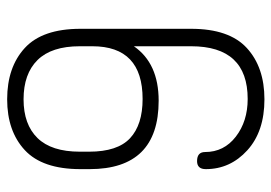

<svg xmlns="http://www.w3.org/2000/svg" viewBox="-134 -638 777 550"><g transform="rotate(-90 255.0 -362.5)"><path d="M242 -297Q46 -297 46 -495V-521Q46 -630 100.5 -680.5Q155 -731 246 -731Q338 -731 393 -680.5Q448 -630 448 -521V-204Q448 -95 393 -44.5Q338 6 246 6Q154 6 100 -43Q46 -92 46 -162Q46 -187 69 -187Q95 -187 95 -164Q95 -110 139 -76Q183 -42 247 -42Q398 -42 398 -204V-368Q349 -297 242 -297ZM398 -487V-523Q398 -604 358.5 -644Q319 -684 246 -684Q174 -684 135 -644Q96 -604 96 -523V-496Q96 -415 134.5 -379Q173 -343 247 -343Q398 -343 398 -487Z"/></g></svg>

Font: Dosis
Style: Light
Weight: 300
Designer: Edgar Tolentino, Pablo Impallari, Igino Marini
Foundry: Edgar Tolentino, Pablo Impallari, Igino Marini
Version: Version 1.007